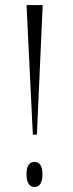

<svg xmlns="http://www.w3.org/2000/svg" viewBox="-20 -734 288 760"><path d="M110 -201H126L149 -714H85ZM117 6C134 6 148 -6 148 -44C148 -82 134 -93 117 -93C99 -93 85 -82 85 -44C85 -6 99 6 117 6Z"/></svg>

Font: Noto Serif Display ExtraCondensed Light
Style: Regular
Weight: 300
Width: 2
Designer: Monotype Design Team
Foundry: Monotype Imaging Inc.
Version: Version 2.009